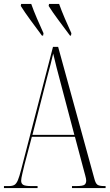

<svg xmlns="http://www.w3.org/2000/svg" viewBox="-21 -951 554 971"><path d="M-1 0V-10H24Q42 -10 52 -16Q62 -22 69.5 -40Q77 -58 86 -93L247 -714H273L456 -48Q462 -24 471.5 -17Q481 -10 506 -10H513V0H343V-10H365Q397 -10 406 -16.5Q415 -23 415 -38Q415 -46 410 -64Q405 -82 400 -101L358 -259H140L103 -119Q98 -98 92 -73Q86 -48 86 -37Q86 -23 96 -16.5Q106 -10 137 -10H169V0ZM143 -269H355L294 -500Q275 -571 265 -610Q255 -649 248 -680Q241 -652 235 -626.5Q229 -601 216 -555ZM191 -771Q162 -810 133 -849.5Q104 -889 84 -921L86 -931H137Q149 -897 166 -857.5Q183 -818 199 -783L197 -771ZM333 -771Q304 -810 274.5 -849.5Q245 -889 225 -921L227 -931H278Q290 -897 307 -857.5Q324 -818 340 -783L338 -771Z"/></svg>

Font: Noto Serif Display ExtraCondensed ExtraLight
Style: Regular
Weight: 200
Width: 2
Designer: Monotype Design Team
Foundry: Monotype Imaging Inc.
Version: Version 2.009